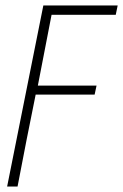

<svg xmlns="http://www.w3.org/2000/svg" viewBox="-20 -500 449 700"><path d="M6 180H44C67 59 87 -42 110 -155H325L332 -188H118L168 -446H402L409 -480H138Z"/></svg>

Font: Source Sans Pro Light
Style: Italic
Weight: 300
Italic angle: -11°
Designer: Paul D. Hunt
Foundry: Adobe Systems Incorporated
Version: Version 3.006;hotconv 1.0.111;makeotfexe 2.5.65597